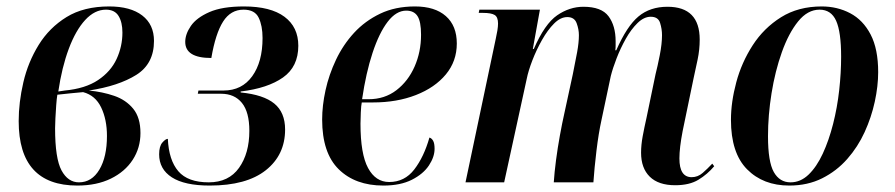

<svg xmlns="http://www.w3.org/2000/svg" viewBox="-20 -566 2778 596"><path d="M220 10Q38 10 38 -190Q38 -248 52.5 -310.5Q67 -373 100 -426.5Q133 -480 186.5 -513Q240 -546 319 -546Q385 -546 421.5 -518Q458 -490 458 -439Q458 -368 403 -333.5Q348 -299 256 -285Q298 -281 334.5 -268.5Q371 -256 393.5 -228.5Q416 -201 416 -153Q416 -107 392 -70Q368 -33 324 -11.5Q280 10 220 10ZM181 -285Q245 -291 284.5 -317.5Q324 -344 342 -383Q360 -422 360 -465Q360 -497 348 -516.5Q336 -536 309 -536Q274 -536 244.5 -504Q215 -472 193.5 -414.5Q172 -357 161 -282ZM225 0Q265 0 288.5 -39.5Q312 -79 312 -144Q312 -195 294 -232.5Q276 -270 238 -280Q225 -279 200.5 -276.5Q176 -274 158 -272Q156 -260 154.5 -239.5Q153 -219 152 -199Q151 -179 151 -168Q151 -74 171 -37Q191 0 225 0Z M631 10Q553 10 513.5 -15.5Q474 -41 474 -87Q474 -112 484 -123.5Q494 -135 501 -135Q504 -69 533.5 -34.5Q563 0 628 0Q690 0 722 -45Q754 -90 754 -160Q754 -218 731 -246.5Q708 -275 666 -275H594L596 -285H674Q731 -285 763 -329.5Q795 -374 795 -448Q795 -486 783 -511Q771 -536 736 -536Q696 -536 672.5 -499Q649 -462 636 -386Q555 -386 555 -436Q555 -460 572.5 -485.5Q590 -511 630 -528.5Q670 -546 737 -546Q820 -546 863 -514Q906 -482 906 -424Q906 -359 858.5 -325.5Q811 -292 727 -282V-279Q798 -272 831.5 -244.5Q865 -217 865 -164Q865 -85 805 -37.5Q745 10 631 10Z M1170 10Q1083 10 1031.5 -40.5Q980 -91 980 -195Q980 -238 990.5 -286Q1001 -334 1023 -380.5Q1045 -427 1079 -464Q1113 -501 1160 -523.5Q1207 -546 1268 -546Q1330 -546 1364 -516Q1398 -486 1398 -431Q1398 -376 1364 -335Q1330 -294 1271 -271Q1212 -248 1138 -248H1103Q1101 -239 1100 -217Q1099 -195 1099 -182Q1099 -88 1122.5 -44.5Q1146 -1 1188 -1Q1236 -1 1266 -40Q1296 -79 1313 -139Q1320 -137 1324.5 -129Q1329 -121 1329 -104Q1329 -79 1311.5 -52.5Q1294 -26 1258.5 -8Q1223 10 1170 10ZM1124 -258Q1174 -258 1210.5 -286Q1247 -314 1267 -359.5Q1287 -405 1287 -458Q1287 -499 1276 -516Q1265 -533 1241 -533Q1210 -533 1183.5 -498.5Q1157 -464 1136.5 -402Q1116 -340 1104 -258Z M2076 9Q2024 9 1997 -17.5Q1970 -44 1970 -92Q1970 -116 1975 -143Q1980 -170 1987 -201L2015 -336Q2021 -359 2028 -394.5Q2035 -430 2035 -457Q2035 -476 2029 -495Q2023 -514 2000 -514Q1979 -514 1959 -494.5Q1939 -475 1922.5 -445.5Q1906 -416 1894 -385Q1882 -354 1876 -330L1847 -193Q1838 -152 1831.5 -98Q1825 -44 1822 0H1699Q1701 -31 1706 -69Q1711 -107 1718 -145.5Q1725 -184 1732 -215L1758 -335Q1766 -374 1771.5 -404Q1777 -434 1777 -457Q1777 -475 1770 -494Q1763 -513 1741 -513Q1720 -513 1700 -493Q1680 -473 1662.5 -442Q1645 -411 1632.5 -378.5Q1620 -346 1615 -321L1545 0H1425L1519 -446Q1522 -459 1524 -471.5Q1526 -484 1526 -493Q1526 -513 1515.5 -519.5Q1505 -526 1479 -526H1466L1468 -536H1656L1634 -414H1637Q1671 -492 1709.5 -518.5Q1748 -545 1791 -545Q1847 -545 1869 -515.5Q1891 -486 1891 -438Q1891 -432 1891 -424.5Q1891 -417 1890 -410H1893Q1926 -485 1962 -515Q1998 -545 2052 -545Q2152 -545 2152 -443Q2152 -412 2145.5 -381Q2139 -350 2133 -323L2099 -159Q2089 -107 2089 -74Q2089 -16 2127 -16Q2146 -16 2161 -29Q2176 -42 2191 -58L2197 -50Q2176 -25 2148 -8Q2120 9 2076 9Z M2430 10Q2349 10 2299 -40.5Q2249 -91 2249 -194Q2249 -249 2265.5 -310.5Q2282 -372 2316.5 -425.5Q2351 -479 2404.5 -512.5Q2458 -546 2531 -546Q2579 -546 2619 -525Q2659 -504 2682.5 -459Q2706 -414 2706 -342Q2706 -299 2695.5 -250.5Q2685 -202 2664 -156Q2643 -110 2610 -72.5Q2577 -35 2532 -12.5Q2487 10 2430 10ZM2434 0Q2465 0 2490 -24Q2515 -48 2534 -89Q2553 -130 2566 -181Q2579 -232 2585 -286Q2591 -340 2591 -390Q2591 -467 2575.5 -501.5Q2560 -536 2524 -536Q2487 -536 2457.5 -499.5Q2428 -463 2407 -404Q2386 -345 2375 -276.5Q2364 -208 2364 -143Q2364 -64 2382 -32Q2400 0 2434 0Z"/></svg>

Font: Noto Serif Display Condensed SemiBold
Style: Italic
Weight: 600
Width: 3
Italic angle: -12°
Designer: Monotype Design Team
Foundry: Monotype Imaging Inc.
Version: Version 2.009